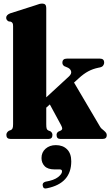

<svg xmlns="http://www.w3.org/2000/svg" viewBox="-20 -775 616 1071"><path d="M39 0Q15.5 0 15.5 -22.5Q15.5 -36 29.5 -45.5L41.5 -50Q47.5 -53 50.2 -59.8Q53 -66.5 53 -82.5V-629.5Q53 -641 50 -646Q47 -651 40.5 -654L28.5 -655.5Q14.5 -662.5 14.5 -676Q14.5 -691.5 36.5 -700.5L176 -745Q191.5 -751 200 -753Q208.5 -755 216 -755Q238 -755 238 -731V-232L365 -349Q381 -364 376.2 -378.8Q371.5 -393.5 351.5 -400.5L338.5 -406Q328 -413 328 -425Q328 -448 353 -448H537.5Q561 -448 561 -426Q561 -416 554.5 -408Q548 -400 530 -397.5Q498 -391 472 -377Q446 -363 419 -338L393 -314.5L535 -73.5Q540 -64 545.5 -58.5Q551 -53 558 -48Q568.5 -39 572 -33.5Q575.5 -28 575.5 -20.5Q575.5 0 552 0H316.5Q295.5 0 295.5 -22.5Q295.5 -33.5 305 -40.5L317.5 -46Q326.5 -50.5 327 -57.2Q327.5 -64 320.5 -77L258 -192.5L238 -174.5V-82.5Q238 -65.5 240.2 -58Q242.5 -50.5 249 -47.5L261.5 -42.5Q272.5 -34.5 272.5 -22.5Q272.5 0 251.5 0ZM284.5 170Q246.5 170 229 151.8Q211.5 133.5 211.5 106.5Q211.5 74.5 234.2 54.5Q257 34.5 291.5 34.5Q330.5 34.5 354 57.8Q377.5 81 377.5 125Q377.5 247.5 243 275Q221.5 281 218.5 261.5Q214.5 244 234 238.5Q281.5 230.5 303.8 213Q326 195.5 326 181Q326 170 313.5 170Z"/></svg>

Font: Fraunces 144pt S050 Black
Style: Regular
Weight: 900
Version: Version 1.000; ttfautohint (v1.8.3)